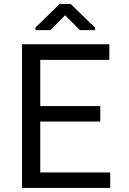

<svg xmlns="http://www.w3.org/2000/svg" viewBox="-20 -930 640 950"><path d="M476.1 -328.6H179.2V-76.7H525.4V0H88.9V-710.9H521V-633.8H179.2V-405.3H476.1ZM450.7 -793V-780.8H375.5L302.2 -854.5L229.5 -780.8H155.3V-793.5L274.9 -910.2H329.6Z"/></svg>

Font: Roboto Mono
Style: Regular
Weight: 400
Designer: Google
Version: Version 2.000985; 2015; ttfautohint (v1.3)